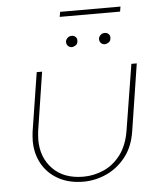

<svg xmlns="http://www.w3.org/2000/svg" viewBox="-55 -826 744 887"><g transform="rotate(-5 317.0 -382.5)"><path d="M589 -510 541 -202Q530 -128 492 -80.5Q454 -33 402.5 -10Q351 13 297 13Q230 13 181 -14Q132 -41 105.5 -88Q79 -135 79 -195Q79 -205 80 -216Q81 -227 82 -237L125 -510H150L108 -239Q107 -229 106 -218.5Q105 -208 105 -198Q105 -115 156.5 -62.5Q208 -10 298 -10Q347 -10 392.5 -30Q438 -50 471 -93.5Q504 -137 515 -206L564 -510ZM450 -611Q439 -611 432 -618.5Q425 -626 425 -637Q425 -646 433 -654.5Q441 -663 454 -663Q464 -663 471 -656.5Q478 -650 478 -640Q478 -624 468 -617.5Q458 -611 450 -611ZM297 -611Q286 -611 279 -618.5Q272 -626 272 -637Q272 -646 280 -654.5Q288 -663 301 -663Q311 -663 318 -656.5Q325 -650 325 -640Q325 -624 315 -617.5Q305 -611 297 -611ZM253 -755 257 -778H537L533 -755Z"/></g></svg>

Font: MuseoModerno Thin
Style: Italic
Weight: 100
Italic angle: -9°
Designer: Pablo Cosgaya, Héctor Gatti, Marcela Romero, and the Authors of The MuseoModerno Project.
Foundry: Omnibus-Type Team
Version: Version 1.003